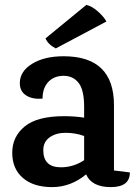

<svg xmlns="http://www.w3.org/2000/svg" viewBox="-20 -750 561 785"><path d="M511 -45Q511 15 433 15Q355 15 332 -37Q269 15 193 15Q117 15 73.5 -22.5Q30 -60 30 -125.5Q30 -191 81 -233Q132 -275 242 -275Q285 -275 324 -269V-313Q324 -382 301.5 -411Q279 -440 240 -440Q201 -440 177.5 -415Q154 -390 154 -347Q114 -343 87.5 -359.5Q61 -376 61 -410Q61 -458 111 -489Q161 -520 240 -520Q446 -520 446 -320V-53ZM324 -194Q288 -207 248.5 -207Q209 -207 183 -188.5Q157 -170 157 -136Q157 -66 229 -66Q280 -66 324 -95ZM415 -662 208 -552Q177 -568 166 -593L333 -730Q356 -725 381 -702.5Q406 -680 415 -662Z"/></svg>

Font: Karma
Style: Bold
Weight: 700
Designer: Joana Correia
Foundry: Indian Type Foundry
Version: Version 1.202;PS 1.0;hotconv 1.0.78;makeotf.lib2.5.61930; tt